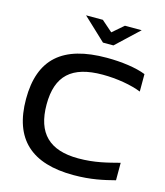

<svg xmlns="http://www.w3.org/2000/svg" viewBox="-128 -977 933 1083"><g transform="rotate(15 338.5 -435.5)"><path d="M643 -543V-645C588 -667 503 -679 415 -679C158 -679 34 -571 34 -337C34 -103 158 9 403 9C505 9 577 -8 643 -25V-127C573 -109 502 -89 405 -89C237 -89 154 -169 154 -337C154 -505 237 -581 417 -581C500 -581 586 -566 643 -543ZM239 -880 371 -756H432L564 -880H466L401 -824L337 -880Z"/></g></svg>

Font: LT Wave Medium
Style: Regular
Weight: 500
Designer: Daniel Lyons
Version: Version 2.5 (Glyphs App)